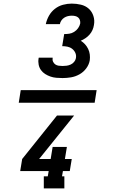

<svg xmlns="http://www.w3.org/2000/svg" viewBox="-20 -875 640 1065"><path d="M327 -442Q310 -442 292.5 -443.5Q275 -445 259.5 -450.5Q244 -456 230.5 -464.5Q217 -473 207.5 -486Q198 -499 194.5 -516Q191 -533 194 -550Q194 -551 194 -552Q194 -553 195 -555H272Q272 -554 272 -553.5Q272 -553 272 -553Q270 -542 274.5 -532.5Q279 -523 287 -517.5Q295 -512 305.5 -510.5Q316 -509 327 -509Q338 -509 349.5 -510.5Q361 -512 372 -517Q383 -522 391 -531.5Q399 -541 401 -552Q404 -568 398 -581.5Q392 -595 380.5 -604Q369 -613 354.5 -616Q340 -619 325 -619L336 -686Q350 -686 364 -688Q378 -690 391 -698Q404 -706 413 -718.5Q422 -731 425 -745Q426 -755 423 -764Q420 -773 413 -778.5Q406 -784 397 -786Q388 -788 378 -788Q367 -788 356.5 -785.5Q346 -783 336.5 -777Q327 -771 320.5 -761.5Q314 -752 312 -741H234Q239 -765 251.5 -787.5Q264 -810 284.5 -826Q305 -842 329.5 -848.5Q354 -855 378 -855Q404 -855 429 -849Q454 -843 472 -827Q490 -811 498 -786.5Q506 -762 501 -736Q499 -722 493 -708.5Q487 -695 477 -683.5Q467 -672 454.5 -663.5Q442 -655 428 -649Q441 -641 451.5 -629.5Q462 -618 469 -603.5Q476 -589 478 -573Q480 -557 478 -541Q474 -517 458.5 -496Q443 -475 420.5 -462.5Q398 -450 374 -446Q350 -442 327 -442ZM337 170H223V103H245L250 74H92L103 7L296 -234H391L197 7H261L272 -60H351L340 7H378L367 74H329L324 103H337ZM84 -305 95 -375H516L505 -305Z"/></svg>

Font: Iosevka Curly Slab SmBdEx
Style: Italic
Weight: 600
Width: 7
Italic angle: -9°
Monospace: yes
Designer: Belleve Invis
Foundry: Belleve Invis
Version: Version 11.1.0; ttfautohint (v1.8.3)